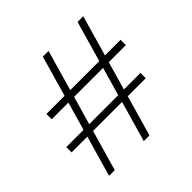

<svg xmlns="http://www.w3.org/2000/svg" viewBox="-178 -863 1025 1025"><g transform="rotate(-45 335.0 -350.0)"><path d="M83 0 149 -230H30V-270H160L206 -430H80V-470H217L283 -700H326L260 -470H479L545 -700H588L522 -470H640V-430H511L465 -270H590V-230H454L388 0H345L411 -230H192L126 0ZM203 -270H422L468 -430H249Z"/></g></svg>

Font: Red Hat Display VF
Style: Regular
Weight: 300
Designer: Pentagram, MCKL
Foundry: Pentagram, MCKL
Version: Version 1.023